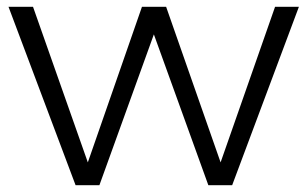

<svg xmlns="http://www.w3.org/2000/svg" viewBox="-20 -544 898 564"><path d="M5 -524H77L238 -67L397 -524H468L628 -67L788 -524H858L662 0H592L432 -443L272 0H202Z"/></svg>

Font: Gontserrat Light
Style: Regular
Weight: 300
Designer: Julieta Ulanovsky
Foundry: Julieta Ulanovsky
Version: Version 6.001